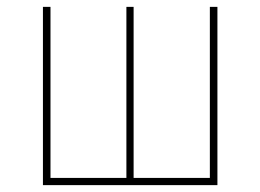

<svg xmlns="http://www.w3.org/2000/svg" viewBox="-20 -539 758 559"><path d="M613 -519V0H105V-519H127V-21H348V-519H369V-21H591V-519Z"/></svg>

Font: Fira Sans Condensed Thin
Style: Regular
Weight: 250
Width: 3
Designer: Carrois Corporate & Edenspiekermann AG
Foundry: Carrois Corporate GbR & Edenspiekermann AG
Version: Version 4.203